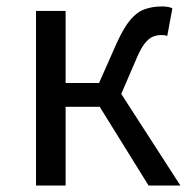

<svg xmlns="http://www.w3.org/2000/svg" viewBox="-20 -577 596 597"><path d="M92 0V-543H184V-319H288L342 -441Q364 -490 385 -515Q406 -540 430.5 -548.5Q455 -557 484 -557Q493 -557 502 -555.5Q511 -554 516 -551L500 -465Q496 -467 492 -467.5Q488 -468 482 -468Q468 -468 455.5 -463Q443 -458 430.5 -442.5Q418 -427 404 -394L357 -285L541 0H442L290 -245H184V0Z"/></svg>

Font: Farlight84_Sys_V01
Style: Regular
Weight: 400
Designer: Ryoko NISHIZUKA  (kana, bopomofo & ideographs); Paul D. Hunt (Latin, Greek & Cyrillic); Sandoll Communications , Soo-you
Foundry: Adobe
Version: Version 2.004;October 29, 2024;FontCreator 14.0.0.2814 64-bi